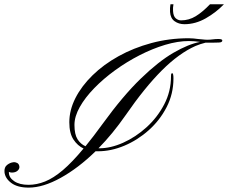

<svg xmlns="http://www.w3.org/2000/svg" viewBox="-20 -854 1040 875"><path d="M110.8 1Q60.1 1 31.7 -20Q3.4 -41 0.5 -69.3Q-1.5 -91.8 12.5 -102.5Q26.4 -113.3 41.5 -114.7Q49.8 -115.7 58.3 -111.3Q66.9 -106.9 68.4 -94.7Q69.3 -85.4 62 -77.9Q54.7 -70.3 43.5 -68.4Q29.8 -65.9 20.5 -70.8V-67.9Q20.5 -44.4 44.9 -28.1Q69.3 -11.7 109.9 -11.7Q147.5 -11.7 185.3 -26.9Q223.1 -42 265.9 -78.1Q308.6 -114.3 360.8 -177.2Q333.5 -189.9 314.7 -218.3Q295.9 -246.6 295.9 -296.9Q295.9 -352.1 323.7 -407Q351.6 -461.9 401.9 -511Q452.1 -560.1 520.3 -597.9Q588.4 -635.7 669.7 -657.7Q751 -679.7 839.8 -679.7Q851.1 -679.7 861.6 -678.7Q872.1 -677.7 882.3 -676.3Q893.6 -675.8 904.1 -674.3Q914.6 -672.9 925.3 -672.9Q937.5 -672.9 949.7 -674.6Q961.9 -676.3 975.1 -676.3Q993.2 -676.3 993.2 -669.4Q993.2 -660.6 977.1 -660.2Q958.5 -659.2 944.1 -659.4Q929.7 -659.7 917 -659.7Q902.8 -656.2 892.6 -652.6Q882.3 -648.9 871.1 -644.5Q795.9 -611.3 717.5 -533Q639.2 -454.6 552.2 -328.6Q493.2 -243.7 428.7 -178.2H432.6Q484.4 -178.2 541.3 -203.6Q598.1 -229 647.7 -273.9Q697.3 -318.8 728.3 -378.2Q759.3 -437.5 759.3 -505.9Q759.3 -517.1 761.2 -518.8Q763.2 -520.5 764.6 -520.5Q770.5 -520.5 770.5 -496.6Q770.5 -426.3 739.5 -366Q708.5 -305.7 657.7 -260.5Q606.9 -215.3 546.4 -189.9Q485.8 -164.6 426.8 -164.6H415.5Q336.9 -87.9 256.6 -43.5Q176.3 1 110.8 1ZM369.6 -187.5Q387.7 -209.5 407 -234.9Q426.3 -260.3 447.3 -289.1Q540.5 -417.5 621.6 -495.8Q702.6 -574.2 770.5 -613.5Q838.4 -652.8 892.1 -663.1Q879.9 -665 865.2 -666Q850.6 -667 840.8 -667Q790.5 -667 732.7 -649.7Q674.8 -632.3 616.2 -602.3Q557.6 -572.3 504.4 -533.7Q451.2 -495.1 409.4 -452.1Q367.7 -409.2 343.5 -366.2Q319.3 -323.2 319.3 -284.7Q319.3 -241.7 333.3 -219.5Q347.2 -197.3 369.6 -187.5ZM820.3 -743.7Q794.9 -743.7 775.9 -757.1Q756.8 -770.5 754.9 -799.8Q753.9 -817.9 756.8 -834.5H770.5Q767.6 -819.3 768.6 -803.7Q770 -779.8 781 -770.5Q792 -761.2 805.2 -761.2Q840.8 -761.2 871.8 -780Q902.8 -798.8 937 -834.5H1000.5Q964.8 -797.4 917.7 -770.5Q870.6 -743.7 820.3 -743.7Z"/></svg>

Font: Pinyon Script
Style: Regular
Weight: 400
Designer: Nicole Fally, Eben Sorkin
Foundry: Sorkin Type Co.
Version: Version 1.008; ttfautohint (v1.8.4.7-5d5b)